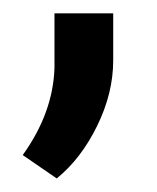

<svg xmlns="http://www.w3.org/2000/svg" viewBox="-20 -127 236 289"><path d="M65.4 141.6 14.2 106.4Q60.1 42.5 62 -25.4V-106.9H150.4V-36.1Q150.4 13.2 126.2 62.5Q102.1 111.8 65.4 141.6Z"/></svg>

Font: Mardoto
Style: Regular
Weight: 400
Designer: Christian Robertson, Vahan Hovhannisyan
Foundry: Google
Version: Version 1.000